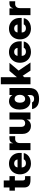

<svg xmlns="http://www.w3.org/2000/svg" viewBox="1847 -2615 978 4712"><g transform="rotate(-90 2336.0 -259.0)"><path d="M369.6 -515.6V-382.8H263.7V-186.5Q263.7 -157.7 275.9 -145.3Q288.1 -132.8 317.9 -132.8H369.6V0H273.4Q180.2 0 135.5 -38.3Q90.8 -76.7 90.8 -156.7V-382.8H12.7V-515.6H90.8V-656.2H263.7V-515.6Z M680.7 11.7Q601.1 11.7 541 -22.9Q481 -57.6 447.3 -118.4Q413.6 -179.2 413.6 -257.8Q413.6 -336.4 447.3 -397.2Q481 -458 540.3 -492.7Q599.6 -527.3 676.3 -527.3Q753.9 -527.3 813.2 -493.4Q872.6 -459.5 906 -399.7Q939.5 -339.8 939.5 -261.7V-215.8H581.5Q583 -167.5 610.6 -139.6Q638.2 -111.8 687 -111.8Q722.7 -111.8 747.6 -126.5Q772.5 -141.1 781.2 -165.5H936Q926.3 -113.8 890.6 -73.7Q855 -33.7 800.5 -11Q746.1 11.7 680.7 11.7ZM583 -317.4H778.8Q773.4 -356.4 747.8 -378.7Q722.2 -400.9 680.7 -400.9Q639.6 -400.9 614 -378.7Q588.4 -356.4 583 -317.4Z M1008.3 0V-515.6H1175.8V-424.3H1176.8Q1190.9 -474.1 1220.9 -495.6Q1251 -517.1 1303.2 -517.1Q1316.4 -517.1 1327.6 -516.8Q1338.9 -516.6 1349.1 -516.6V-375Q1340.3 -375.5 1320.3 -375.7Q1300.3 -376 1282.2 -376Q1236.8 -376 1209 -345.7Q1181.2 -315.4 1181.2 -261.2V0Z M1759.3 -227.1V-515.6H1932.1V0H1760.3V-94.7H1759.3Q1741.2 -46.4 1699.5 -17.6Q1657.7 11.2 1598.6 11.2Q1542.5 11.2 1499 -14.2Q1455.6 -39.6 1430.7 -85.2Q1405.8 -130.9 1405.8 -191.4V-515.6H1578.6V-224.6Q1578.6 -179.7 1602.8 -154.8Q1627 -129.9 1668 -129.9Q1707.5 -129.9 1733.4 -154.8Q1759.3 -179.7 1759.3 -227.1Z M2267.1 210.9Q2147 210.9 2086.9 162.1Q2026.9 113.3 2015.1 39.1H2180.2Q2186 62.5 2209 75.9Q2231.9 89.4 2267.1 89.4Q2360.8 89.4 2360.8 -12.7V-74.7H2358.4Q2334.5 -39.1 2297.9 -20.5Q2261.2 -2 2209.5 -2Q2146 -2 2099.9 -34.7Q2053.7 -67.4 2028.3 -126.2Q2002.9 -185.1 2002.9 -264.2Q2002.9 -343.3 2028.6 -402.3Q2054.2 -461.4 2100.3 -494.1Q2146.5 -526.9 2209 -526.9Q2264.2 -526.9 2301.3 -503.9Q2338.4 -481 2358.4 -445.3H2360.4V-515.6H2532.2V-29.8Q2532.2 96.7 2461.2 153.8Q2390.1 210.9 2267.1 210.9ZM2264.6 -130.9Q2309.1 -130.9 2336.7 -166Q2364.3 -201.2 2364.3 -260.7Q2364.3 -320.3 2336.7 -354.7Q2309.1 -389.2 2265.1 -389.2Q2219.7 -389.2 2195.6 -354Q2171.4 -318.8 2171.4 -260.7Q2171.4 -202.1 2195.6 -166.5Q2219.7 -130.9 2264.6 -130.9Z M2624 0V-727.5H2796.9V-335H2798.8L2951.7 -515.6H3149.4L2959.5 -290.5L3157.7 0H2959L2831.1 -191.9L2796.9 -151.4V0Z M3418.9 11.7Q3339.4 11.7 3279.3 -22.9Q3219.2 -57.6 3185.5 -118.4Q3151.9 -179.2 3151.9 -257.8Q3151.9 -336.4 3185.5 -397.2Q3219.2 -458 3278.6 -492.7Q3337.9 -527.3 3414.6 -527.3Q3492.2 -527.3 3551.5 -493.4Q3610.8 -459.5 3644.3 -399.7Q3677.7 -339.8 3677.7 -261.7V-215.8H3319.8Q3321.3 -167.5 3348.9 -139.6Q3376.5 -111.8 3425.3 -111.8Q3460.9 -111.8 3485.8 -126.5Q3510.7 -141.1 3519.5 -165.5H3674.3Q3664.6 -113.8 3628.9 -73.7Q3593.3 -33.7 3538.8 -11Q3484.4 11.7 3418.9 11.7ZM3321.3 -317.4H3517.1Q3511.7 -356.4 3486.1 -378.7Q3460.4 -400.9 3418.9 -400.9Q3377.9 -400.9 3352.3 -378.7Q3326.7 -356.4 3321.3 -317.4Z M3992.7 11.7Q3913.1 11.7 3853 -22.9Q3793 -57.6 3759.3 -118.4Q3725.6 -179.2 3725.6 -257.8Q3725.6 -336.4 3759.3 -397.2Q3793 -458 3852.3 -492.7Q3911.6 -527.3 3988.3 -527.3Q4065.9 -527.3 4125.2 -493.4Q4184.6 -459.5 4218 -399.7Q4251.5 -339.8 4251.5 -261.7V-215.8H3893.6Q3895 -167.5 3922.6 -139.6Q3950.2 -111.8 3999 -111.8Q4034.7 -111.8 4059.6 -126.5Q4084.5 -141.1 4093.3 -165.5H4248Q4238.3 -113.8 4202.6 -73.7Q4167 -33.7 4112.5 -11Q4058.1 11.7 3992.7 11.7ZM3895 -317.4H4090.8Q4085.4 -356.4 4059.8 -378.7Q4034.2 -400.9 3992.7 -400.9Q3951.7 -400.9 3926 -378.7Q3900.4 -356.4 3895 -317.4Z M4320.3 0V-515.6H4487.8V-424.3H4488.8Q4502.9 -474.1 4533 -495.6Q4563 -517.1 4615.2 -517.1Q4628.4 -517.1 4639.6 -516.8Q4650.9 -516.6 4661.1 -516.6V-375Q4652.3 -375.5 4632.3 -375.7Q4612.3 -376 4594.2 -376Q4548.8 -376 4521 -345.7Q4493.2 -315.4 4493.2 -261.2V0Z"/></g></svg>

Font: Inter Display Extra Bold
Style: Regular
Weight: 800
Designer: Rasmus Andersson
Foundry: rsms
Version: Version 4.000;git-4fc901f